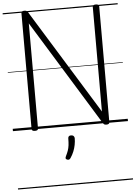

<svg xmlns="http://www.w3.org/2000/svg" viewBox="-86 -1077 1157 1638"><g transform="rotate(-5 492.5 -257.5)"><path d="M187 14Q160 14 160 -5V-996Q160 -1006 166.5 -1010.5Q173 -1015 187 -1015Q198 -1015 204.5 -1011.5Q211 -1008 217 -999L771 -101V-996Q771 -1006 777.5 -1010.5Q784 -1015 798 -1015Q826 -1015 826 -996V-5Q826 5 819 9.5Q812 14 799 14Q788 14 782 10.5Q776 7 770 -2L215 -904V-5Q215 5 208.5 9.5Q202 14 187 14ZM439 282Q429 277 427.5 271Q426 265 432 252Q445 226 452 205.5Q459 185 462 161.5Q465 138 465 103Q465 92 471 85.5Q477 79 490 79Q505 79 512.5 87Q520 95 520 106Q520 133 514.5 162Q509 191 498 218Q487 245 471 269Q465 279 458 282.5Q451 286 439 282ZM0 490H985V500H0ZM0 -20H985V0H0ZM0 -505H985V-500H0ZM0 -1010H985V-1000H0Z"/></g></svg>

Font: Playwrite PE Guides
Style: Regular
Weight: 400
Designer: Veronika Burian, José Scaglione
Foundry: TypeTogether
Version: Version 1.003